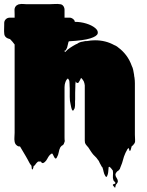

<svg xmlns="http://www.w3.org/2000/svg" viewBox="-28 -731 733 958"><path d="M645 -59Q645 -53 645.5 -46.5Q646 -40 646 -33Q646 -29 646 -25.5Q646 -22 644 -18Q644 -17 643.5 -16.5Q643 -16 643 -16Q642 -14 640 -12Q636 -5 630 -2L629 -1Q627 4 626 10Q625 16 622 21Q620 23 618 21Q617 18 616.5 14.5Q616 11 614 7Q613 8 612 9.5Q611 11 610 11Q609 11 608 12.5Q607 14 608 13Q603 21 598 32Q589 52 586 66Q583 80 572 106Q571 111 568.5 114Q566 117 562 121Q562 121 561.5 121.5Q561 122 560 122Q560 122 559.5 122.5Q559 123 558 123Q547 134 548 142Q549 150 554 157Q559 164 560 172Q561 180 550 191Q549 195 547.5 202Q546 209 545 205Q534 194 535 191Q536 188 541.5 187Q547 186 548 183Q549 180 538 169Q534 157 535.5 144.5Q537 132 535 120Q531 115 527 109.5Q523 104 517 101Q514 102 514 104Q513 112 512.5 121Q512 130 510 138Q509 142 506 148.5Q503 155 498 148Q491 137 489 126Q487 115 483 104Q480 102 478 97.5Q476 93 474 90L470 83Q466 73 465 72Q464 71 461 67Q454 56 445 48Q441 45 438 41Q431 33 425 23.5Q419 14 413 5Q409 0 403.5 -6Q398 -12 396 -19Q395 -22 395 -30V-305Q394 -307 394 -311Q394 -310 393.5 -313.5Q393 -317 393 -316Q392 -321 390 -325Q388 -329 385 -333Q384 -335 380 -339L377 -342Q375 -341 373 -335Q371 -331 368.5 -326.5Q366 -322 363 -318Q360 -316 358 -317Q356 -318 353 -319Q349 -327 349.5 -324Q350 -321 349 -320V-318Q348 -314 348 -310Q348 -306 348 -301Q347 -285 347 -268.5Q347 -252 347 -235Q346 -225 346.5 -214.5Q347 -204 345 -194Q345 -190 342 -187Q341 -186 340.5 -184Q340 -182 338 -180Q338 -180 337.5 -179.5Q337 -179 336 -179Q334 -179 332 -182Q330 -185 328 -193Q328 -195 327 -197L324 -212Q320 -226 320 -248Q320 -270 320 -290Q320 -292 319.5 -299.5Q319 -307 319 -314Q319 -317 318.5 -320.5Q318 -324 318 -327Q317 -329 316.5 -331Q316 -333 314 -335Q313 -336 312.5 -337.5Q312 -339 310 -340Q310 -339 309 -337.5Q308 -336 308 -337L304 -333Q300 -327 297 -317Q296 -313 295 -308.5Q294 -304 294 -296V-47Q294 -32 295 -29Q296 -26 291 -15Q291 -13 289 -11Q287 -9 287 -8Q285 -7 283 -5.5Q281 -4 279 -3Q277 -1 276 0.5Q275 2 273 4Q267 16 265 29Q263 42 256 54Q252 62 248 59.5Q244 57 241 50Q238 43 236 40Q234 36 232 35Q231 34 229 36Q227 37 225 38.5Q223 40 221 42Q221 42 219 44Q213 51 208 61Q203 71 195 78Q191 81 187.5 82.5Q184 84 179 80Q177 76 177 76Q176 76 176 75.5Q176 75 175 75H162Q159 77 156.5 80Q154 83 151 86Q149 90 147 92L144 95Q142 97 140 97Q139 101 138.5 104.5Q138 108 136 112Q132 116 132 115Q130 110 130 104.5Q130 99 128 94L125 91Q123 89 121.5 86Q120 83 118 80Q114 72 109.5 64Q105 56 101 49Q87 26 72 0L63 -1Q57 -4 54 -7Q47 -13 45 -24Q43 -35 44 -46.5Q45 -58 45 -68V-509Q34 -524 23 -535Q22 -535 22 -535.5Q22 -536 22 -536Q16 -538 15 -538Q8 -540 3 -544Q-7 -552 -7 -566Q-8 -574 -7.5 -586Q-7 -598 -7 -608V-616Q-7 -627 1 -635Q9 -643 22 -643H45V-659Q45 -669 44.5 -680Q44 -691 50 -699Q51 -701 52.5 -702Q54 -703 55 -704Q58 -706 62 -708Q66 -710 70 -710Q78 -712 87.5 -711Q97 -710 104 -710H219Q232 -710 245.5 -711Q259 -712 272 -710Q282 -709 287 -702Q288 -700 290 -698Q292 -694 293 -690.5Q294 -687 294 -683V-643Q300 -643 306.5 -643Q313 -643 319 -643Q328 -643 337 -636Q339 -634 341.5 -631.5Q344 -629 345 -624Q345 -623 345 -622Q375 -622 402.5 -613.5Q430 -605 446.5 -591.5Q463 -578 459.5 -564Q456 -550 422.5 -539.5Q389 -529 317 -525Q316 -524 314 -523Q312 -516 310.5 -508.5Q309 -501 307 -494Q306 -492 303.5 -486.5Q301 -481 299 -479Q296 -477 294 -479Q293 -475 297 -471V-472Q298 -472 298 -472.5Q298 -473 299 -473Q300 -474 303 -477Q306 -480 307 -481Q309 -483 311.5 -485Q314 -487 316 -488Q318 -490 319 -490.5Q320 -491 321 -492Q328 -497 335 -501Q342 -505 349 -509Q351 -510 353.5 -511Q356 -512 358 -513Q367 -521 388 -524Q390 -525 392.5 -525Q395 -525 398 -526H405Q415 -528 425.5 -529Q436 -530 446 -530Q499 -530 542 -506Q543 -506 547 -504Q557 -499 562 -494Q584 -478 601.5 -455Q619 -432 630 -401Q634 -394 636.5 -382.5Q639 -371 641 -358Q641 -355 641.5 -351.5Q642 -348 643 -344Q645 -330 645 -315.5Q645 -301 645 -287ZM171 -388Q171 -388 171 -388Z"/></svg>

Font: Rubik Wet Paint
Style: Regular
Weight: 400
Designer: Hubert and Fischer, NaN
Foundry: Hubert and Fischer, NaN
Version: Version 2.200